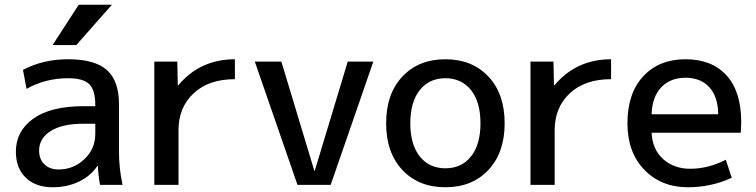

<svg xmlns="http://www.w3.org/2000/svg" viewBox="-20 -780 3189 810"><path d="M312 -760H452L302 -590H202ZM382 -258H332Q242 -258 193.5 -227Q145 -196 145 -145Q145 -108 167.5 -86.5Q190 -65 227 -65Q290 -65 336 -108.5Q382 -152 382 -215ZM47 -140Q47 -227 120.5 -279.5Q194 -332 332 -332H382V-337Q382 -400 356.5 -425Q331 -450 267 -450Q172 -450 92 -405L77 -485Q161 -530 267 -530Q380 -530 431 -484.5Q482 -439 482 -340V-140Q482 -69 497 0H402Q394 -44 393 -80H391Q363 -38 313.5 -14Q264 10 202 10Q131 10 89 -30Q47 -70 47 -140Z M971 -530V-446Q861 -446 797 -386.5Q733 -327 733 -230V0H631V-520H728L730 -420H732Q824 -530 971 -530Z M1167 -520 1306 -60H1308L1447 -520H1555L1375 0H1235L1055 -520Z M1677.5 -457Q1746 -530 1859 -530Q1972 -530 2040.5 -457Q2109 -384 2109 -260Q2109 -136 2040.5 -63Q1972 10 1859 10Q1746 10 1677.5 -63Q1609 -136 1609 -260Q1609 -384 1677.5 -457ZM1751 -120Q1791 -70 1859 -70Q1927 -70 1967 -120Q2007 -170 2007 -260Q2007 -350 1967 -400Q1927 -450 1859 -450Q1791 -450 1751 -400Q1711 -350 1711 -260Q1711 -170 1751 -120Z M2558 -530V-446Q2448 -446 2384 -386.5Q2320 -327 2320 -230V0H2218V-520H2315L2317 -420H2319Q2411 -530 2558 -530Z M2729 -298H3010Q3009 -372 2972.5 -412Q2936 -452 2872 -452Q2808 -452 2769.5 -411.5Q2731 -371 2729 -298ZM2729 -220Q2732 -150 2777.5 -109Q2823 -68 2892 -68Q2967 -68 3042 -106L3067 -30Q2980 10 2882 10Q2770 10 2698.5 -63.5Q2627 -137 2627 -260Q2627 -386 2693.5 -458Q2760 -530 2872 -530Q2983 -530 3045 -462Q3107 -394 3107 -265Q3107 -250 3105 -220Z"/></svg>

Font: M PLUS 1p Medium
Style: Regular
Weight: 500
Version: Version 1.062